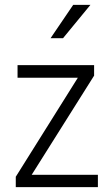

<svg xmlns="http://www.w3.org/2000/svg" viewBox="-20 -770 457 790"><path d="M366.7 -458 110.4 -50.8H381.3H382.8V-49.3V-1.5V0H381.3H46.4H44.9V-1.5V-43V-43.5H45.4L300.3 -450.2H53.2H52.2V-451.7V-500.5V-502H53.2H365.7H367.2V-500.5V-458.5V-458ZM281.2 -750H352.1L239.3 -612.8H188Z"/></svg>

Font: MAUL Condensed Light
Style: Light
Weight: 300
Designer: MAUL
Version: Version 2.137; 2017; ttfautohint (v1.8.3)